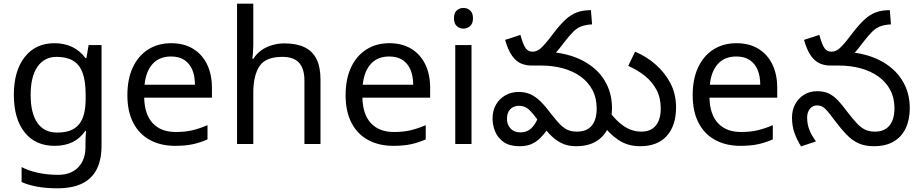

<svg xmlns="http://www.w3.org/2000/svg" viewBox="-20 -780 4983 1040"><path d="M275 -546Q328 -546 370.5 -526Q413 -506 443 -465H448L460 -536H530V9Q530 85 504 136.5Q478 188 425 214Q372 240 290 240Q232 240 183.5 231.5Q135 223 97 206V125Q135 145 186 156Q237 167 295 167Q364 167 403.5 126.5Q443 86 443 16V-5Q443 -17 444 -39.5Q445 -62 446 -71H442Q414 -30 372.5 -10Q331 10 276 10Q172 10 113.5 -63Q55 -136 55 -267Q55 -395 113.5 -470.5Q172 -546 275 -546ZM287 -472Q220 -472 183 -418.5Q146 -365 146 -266Q146 -167 182.5 -114.5Q219 -62 289 -62Q330 -62 359 -72.5Q388 -83 407 -105.5Q426 -128 435 -163Q444 -198 444 -246V-267Q444 -340 427.5 -385Q411 -430 376 -451Q341 -472 287 -472Z M907 -546Q976 -546 1025.5 -516Q1075 -486 1101.5 -431.5Q1128 -377 1128 -304V-251H761Q763 -160 807.5 -112.5Q852 -65 932 -65Q983 -65 1022.5 -74.5Q1062 -84 1104 -102V-25Q1063 -7 1023 1.5Q983 10 928 10Q852 10 793.5 -21Q735 -52 702.5 -113.5Q670 -175 670 -264Q670 -352 699.5 -415Q729 -478 782.5 -512Q836 -546 907 -546ZM906 -474Q843 -474 806.5 -433.5Q770 -393 763 -321H1036Q1036 -367 1022 -401Q1008 -435 979.5 -454.5Q951 -474 906 -474Z M1352 -537Q1352 -518 1350.5 -498Q1349 -478 1347 -462H1353Q1370 -490 1396 -508Q1422 -526 1454 -535.5Q1486 -545 1520 -545Q1585 -545 1628.5 -524.5Q1672 -504 1694 -461Q1716 -418 1716 -349V0H1629V-343Q1629 -408 1600 -440Q1571 -472 1509 -472Q1419 -472 1385.5 -421.5Q1352 -371 1352 -277V0H1264V-760H1352Z M2089 -546Q2158 -546 2207.5 -516Q2257 -486 2283.5 -431.5Q2310 -377 2310 -304V-251H1943Q1945 -160 1989.5 -112.5Q2034 -65 2114 -65Q2165 -65 2204.5 -74.5Q2244 -84 2286 -102V-25Q2245 -7 2205 1.5Q2165 10 2110 10Q2034 10 1975.5 -21Q1917 -52 1884.5 -113.5Q1852 -175 1852 -264Q1852 -352 1881.5 -415Q1911 -478 1964.5 -512Q2018 -546 2089 -546ZM2088 -474Q2025 -474 1988.5 -433.5Q1952 -393 1945 -321H2218Q2218 -367 2204 -401Q2190 -435 2161.5 -454.5Q2133 -474 2088 -474Z M2534 -536V0H2446V-536ZM2491 -737Q2511 -737 2526.5 -723.5Q2542 -710 2542 -681Q2542 -653 2526.5 -639Q2511 -625 2491 -625Q2469 -625 2454 -639Q2439 -653 2439 -681Q2439 -710 2454 -723.5Q2469 -737 2491 -737Z M3447 12Q3380 12 3329.5 -22Q3279 -56 3240 -111L3280 -176Q3308 -139 3335.5 -115Q3363 -91 3392.5 -79Q3422 -67 3454 -67Q3505 -67 3532 -99.5Q3559 -132 3559 -193Q3559 -251 3535.5 -294.5Q3512 -338 3472.5 -369.5Q3433 -401 3383 -423L3420 -500Q3482 -474 3532 -430Q3582 -386 3612 -328Q3642 -270 3642 -199Q3642 -100 3592 -44Q3542 12 3447 12ZM3100 12Q3054 12 3019 -6Q2984 -24 2954.5 -56Q2925 -88 2892 -131Q2863 -171 2842 -189Q2821 -207 2791 -207Q2763 -207 2744.5 -189Q2726 -171 2726 -136Q2726 -105 2745.5 -84Q2765 -63 2799 -63Q2833 -63 2855.5 -83Q2878 -103 2894 -141L2947 -81Q2928 -54 2907 -33Q2886 -12 2859.5 0Q2833 12 2794 12Q2741 12 2709 -10Q2677 -32 2662.5 -66.5Q2648 -101 2648 -138Q2648 -182 2667 -214Q2686 -246 2718 -264Q2750 -282 2789 -282Q2825 -282 2853 -269.5Q2881 -257 2908 -230.5Q2935 -204 2967 -161Q2994 -126 3015 -105Q3036 -84 3057 -75.5Q3078 -67 3105 -67Q3158 -67 3185 -99Q3212 -131 3212 -192Q3212 -249 3189 -292.5Q3166 -336 3125 -365.5Q3084 -395 3029 -410Q2974 -425 2911 -425H2862L2945 -500Q3056 -493 3134.5 -452.5Q3213 -412 3254 -345.5Q3295 -279 3295 -194Q3295 -135 3274 -88Q3253 -41 3209.5 -14.5Q3166 12 3100 12ZM2858 -425Q2829 -425 2802.5 -436Q2776 -447 2754 -477.5Q2732 -508 2716 -564L2799 -591Q2814 -536 2828 -518Q2842 -500 2864 -500Q2884 -500 2901.5 -512.5Q2919 -525 2951 -565L2982 -605Q3016 -649 3044.5 -675Q3073 -701 3105 -713Q3137 -725 3181 -725L3187 -648Q3152 -646 3128.5 -637Q3105 -628 3085.5 -608.5Q3066 -589 3040 -556L3017 -526Q2989 -490 2964 -468Q2939 -446 2913.5 -435.5Q2888 -425 2858 -425Z M3969 -546Q4038 -546 4087.5 -516Q4137 -486 4163.5 -431.5Q4190 -377 4190 -304V-251H3823Q3825 -160 3869.5 -112.5Q3914 -65 3994 -65Q4045 -65 4084.5 -74.5Q4124 -84 4166 -102V-25Q4125 -7 4085 1.5Q4045 10 3990 10Q3914 10 3855.5 -21Q3797 -52 3764.5 -113.5Q3732 -175 3732 -264Q3732 -352 3761.5 -415Q3791 -478 3844.5 -512Q3898 -546 3969 -546ZM3968 -474Q3905 -474 3868.5 -433.5Q3832 -393 3825 -321H4098Q4098 -367 4084 -401Q4070 -435 4041.5 -454.5Q4013 -474 3968 -474Z M4713 12Q4666 12 4631 -3.5Q4596 -19 4565 -51.5Q4534 -84 4497 -133Q4476 -162 4461.5 -178.5Q4447 -195 4434.5 -202Q4422 -209 4405 -209Q4382 -209 4367 -190.5Q4352 -172 4352 -143Q4352 -108 4364 -77Q4376 -46 4400 -14L4319 13Q4297 -22 4283.5 -59.5Q4270 -97 4270 -143Q4270 -184 4287.5 -216Q4305 -248 4335.5 -267Q4366 -286 4406 -286Q4445 -286 4471.5 -272.5Q4498 -259 4520.5 -234.5Q4543 -210 4569 -175Q4599 -136 4621.5 -112Q4644 -88 4666.5 -77.5Q4689 -67 4719 -67Q4771 -67 4798 -100Q4825 -133 4825 -194Q4825 -250 4802 -293Q4779 -336 4738 -365.5Q4697 -395 4642 -410Q4587 -425 4523 -425H4479L4557 -500Q4669 -493 4747 -452.5Q4825 -412 4866.5 -345.5Q4908 -279 4908 -194Q4908 -132 4886 -85.5Q4864 -39 4821 -13.5Q4778 12 4713 12ZM4477 -425Q4448 -425 4421.5 -436Q4395 -447 4373 -477.5Q4351 -508 4335 -564L4418 -591Q4433 -536 4447 -518Q4461 -500 4483 -500Q4503 -500 4520.5 -512.5Q4538 -525 4570 -565L4601 -605Q4635 -649 4663.5 -675Q4692 -701 4724 -713Q4756 -725 4800 -725L4806 -648Q4771 -646 4747.5 -637Q4724 -628 4704.5 -608.5Q4685 -589 4659 -556L4636 -526Q4608 -490 4583 -468Q4558 -446 4532.5 -435.5Q4507 -425 4477 -425Z"/></svg>

Font: ltelugu15
Style: Book
Weight: 400
Designer: Jelle Bosma - Monotype Design Team
Foundry: Monotype Imaging Inc.
Version: Version 2.003